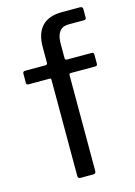

<svg xmlns="http://www.w3.org/2000/svg" viewBox="-114 -803 607 864"><g transform="rotate(-15 189.5 -371.0)"><path d="M345 -530Q350 -530 352.5 -527Q355 -524 355 -520V-477Q355 -467 345 -467H231Q223 -467 223 -459V-14Q223 0 211 0H150Q139 0 139 -13V-460Q139 -467 132 -467H34Q24 -467 24 -477V-520Q24 -524 26.5 -527Q29 -530 35 -530H130Q139 -530 139 -540V-613Q139 -676 170 -709Q201 -742 264 -742H347Q360 -742 360 -730V-691Q360 -686 357.5 -683.5Q355 -681 349 -681H279Q248 -681 234.5 -661.5Q221 -642 221 -609V-539Q221 -530 230 -530H345Z"/></g></svg>

Font: Libre Franklin
Style: Regular
Weight: 400
Designer: Pablo Impallari, Rodrigo Fuenzalida, Nhung Nguyen
Foundry: Impallari Type
Version: Version 3.000